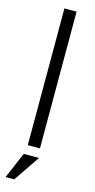

<svg xmlns="http://www.w3.org/2000/svg" viewBox="-140 -766 488 990"><g transform="rotate(15 104.5 -271.0)"><path d="M72.3 0V-730H137.2V0ZM4.4 188.5 64 48.8H145.5L50.3 188.5Z"/></g></svg>

Font: Now
Style: Regular
Weight: 400
Designer: Alfredo Marco Pradil
Foundry: Alfredo Marco Pradil
Version: Version 1.200;hotconv 1.0.109;makeotfexe 2.5.65596